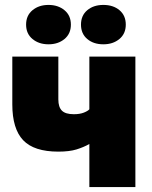

<svg xmlns="http://www.w3.org/2000/svg" viewBox="-20 -760 618 780"><path d="M343 0V-175Q320 -162 291 -153Q262 -144 217 -144Q118 -144 74 -190.5Q30 -237 30 -336V-530H217V-356Q217 -325 231.5 -310.5Q246 -296 280 -296Q304 -296 320.5 -302.5Q337 -309 343 -316V-530H530V0ZM177 -580Q138 -580 112 -601.5Q86 -623 86 -660Q86 -697 112 -718.5Q138 -740 177 -740Q216 -740 242 -718.5Q268 -697 268 -660Q268 -623 242 -601.5Q216 -580 177 -580ZM400 -580Q360 -580 334.5 -601.5Q309 -623 309 -660Q309 -697 334.5 -718.5Q360 -740 400 -740Q440 -740 465.5 -718.5Q491 -697 491 -660Q491 -623 465 -601.5Q439 -580 400 -580Z"/></svg>

Font: Golos Text ExtraBold
Style: Regular
Weight: 800
Designer: A.Korolkova, Vitaly Kuzmin
Foundry: ParaType Ltd
Version: Version 2.004